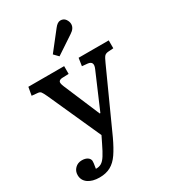

<svg xmlns="http://www.w3.org/2000/svg" viewBox="-240 -913 1124 1264"><g transform="rotate(-30 321.5 -281.5)"><path d="M136 231Q82 231 49.5 208Q17 185 17 145Q17 115 37.5 94.5Q58 74 89 74Q115 74 131 84.5Q147 95 149 112Q149 119 148 130.5Q147 142 142 169Q166 170 184 159.5Q202 149 219.5 121.5Q237 94 260 46L285 -5L105 -405Q91 -435 83.5 -444.5Q76 -454 59 -455L16 -459L27 -521H299V-462L249 -460Q231 -459 224 -449Q217 -439 230 -408L346 -134H351L466 -402Q488 -452 443 -458L400 -462L409 -521H638V-461L596 -458Q578 -456 569 -446Q560 -436 545 -402L342 46Q312 110 284 151Q256 192 220.5 211.5Q185 231 136 231ZM305 -592 273 -625 382 -764Q405 -794 427 -794Q452 -794 465 -775.5Q478 -757 478 -738Q478 -706 442 -683Z"/></g></svg>

Font: Literata 7pt Medium
Style: Regular
Weight: 500
Designer: Latin by Veronika Burian and Jose Scaglione. Greek by Irene Vlachou. Cyrillic by Vera Evstafieva.
Foundry: TypeTogether
Version: Version 3.002